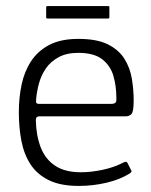

<svg xmlns="http://www.w3.org/2000/svg" viewBox="-20 -606 497 632"><path d="M42 -237Q42 -284 51 -327Q60 -370 82 -404Q104 -438 142 -458Q180 -478 238 -478Q299 -478 335 -460Q371 -442 389.5 -412.5Q408 -383 414 -347Q420 -311 420 -275Q420 -239 413 -231Q406 -223 393 -223H108Q106 -223 102 -221Q98 -219 98 -210Q99 -160 114 -121Q129 -82 161.5 -60.5Q194 -39 246 -39Q280 -39 317.5 -47Q355 -55 382 -69Q389 -73 393.5 -73.5Q398 -74 401 -67L411 -47Q414 -43 412.5 -40.5Q411 -38 407 -35Q375 -15 330.5 -4.5Q286 6 239 6Q179 6 140.5 -13Q102 -32 80.5 -65Q59 -98 50.5 -142Q42 -186 42 -237ZM363 -284Q363 -322 353.5 -355.5Q344 -389 317 -410.5Q290 -432 237 -432Q199 -432 172.5 -417.5Q146 -403 130.5 -380Q115 -357 108 -330.5Q101 -304 99 -280Q98 -271 99.5 -267.5Q101 -264 110 -264H345Q355 -264 359.5 -267.5Q364 -271 363 -284ZM340 -548Q340 -547 339 -546Q338 -545 335 -545H137Q134 -545 133 -546Q132 -547 132 -549V-581Q132 -584 133 -585Q134 -586 137 -586H335Q338 -586 339 -585.5Q340 -585 340 -582Z"/></svg>

Font: Glory Thin Light
Style: Regular
Weight: 300
Version: Version 1.011